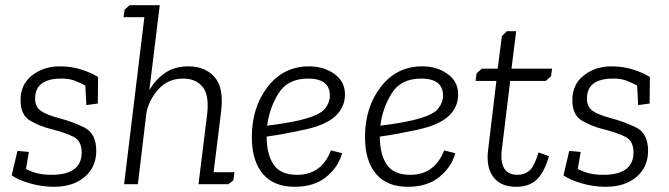

<svg xmlns="http://www.w3.org/2000/svg" viewBox="-20 -708 2573 738"><path d="M177 -36Q294 -36 294 -122Q294 -166 263 -182Q232 -198 176 -212Q132 -223 95.5 -244.5Q59 -266 59 -323Q59 -384 103.5 -418.5Q148 -453 209 -453Q256 -453 295 -440Q334 -427 357 -412L356 -310L312 -304L308 -379Q288 -390 267 -398Q246 -406 216 -406Q115 -406 115 -329Q115 -297 137.5 -281.5Q160 -266 210 -253Q256 -241 303 -218.5Q350 -196 350 -128Q350 -66 305.5 -28Q261 10 187 10Q140 10 94 -3.5Q48 -17 25 -34L47 -128L91 -124L80 -59Q120 -36 177 -36Z M457 0 535 -642H455L459 -671L478 -688H594L554 -361Q578 -403 615 -428Q652 -453 704 -453Q768 -453 804.5 -412Q841 -371 830 -280L801 -46H881L877 -15L858 0H743L776 -267Q785 -343 758.5 -374.5Q732 -406 684 -406Q626 -406 589.5 -365.5Q553 -325 543 -276L510 0Z M1122 -36Q1216 -36 1252 -130L1295 -119Q1280 -65 1233.5 -27.5Q1187 10 1113 10Q1032 10 990 -40Q948 -90 948 -181Q948 -296 1009 -374.5Q1070 -453 1168 -453Q1224 -453 1265 -424Q1306 -395 1306 -345Q1306 -296 1269 -261.5Q1232 -227 1148 -209Q1115 -202 1078.5 -195Q1042 -188 1005 -183Q1005 -115 1031.5 -75.5Q1058 -36 1122 -36ZM1128 -245Q1208 -264 1228 -289Q1248 -314 1248 -340Q1248 -406 1164 -406Q1086 -406 1050.5 -349Q1015 -292 1007 -225Q1047 -230 1076.5 -235Q1106 -240 1128 -245Z M1557 -36Q1651 -36 1687 -130L1730 -119Q1715 -65 1668.5 -27.5Q1622 10 1548 10Q1467 10 1425 -40Q1383 -90 1383 -181Q1383 -296 1444 -374.5Q1505 -453 1603 -453Q1659 -453 1700 -424Q1741 -395 1741 -345Q1741 -296 1704 -261.5Q1667 -227 1583 -209Q1550 -202 1513.5 -195Q1477 -188 1440 -183Q1440 -115 1466.5 -75.5Q1493 -36 1557 -36ZM1563 -245Q1643 -264 1663 -289Q1683 -314 1683 -340Q1683 -406 1599 -406Q1521 -406 1485.5 -349Q1450 -292 1442 -225Q1482 -230 1511.5 -235Q1541 -240 1563 -245Z M1812 -426 1832 -444H1893L1909 -569L1928 -588H1964L1946 -444H2102L2098 -415L2078 -397H1941L1909 -134Q1897 -36 1970 -36Q1994 -36 2013.5 -51Q2033 -66 2050 -122L2090 -108Q2073 -47 2044 -18.5Q2015 10 1964 10Q1904 10 1876 -28Q1848 -66 1856 -130L1888 -397H1808Z M2298 -36Q2415 -36 2415 -122Q2415 -166 2384 -182Q2353 -198 2297 -212Q2253 -223 2216.5 -244.5Q2180 -266 2180 -323Q2180 -384 2224.5 -418.5Q2269 -453 2330 -453Q2377 -453 2416 -440Q2455 -427 2478 -412L2477 -310L2433 -304L2429 -379Q2409 -390 2388 -398Q2367 -406 2337 -406Q2236 -406 2236 -329Q2236 -297 2258.5 -281.5Q2281 -266 2331 -253Q2377 -241 2424 -218.5Q2471 -196 2471 -128Q2471 -66 2426.5 -28Q2382 10 2308 10Q2261 10 2215 -3.5Q2169 -17 2146 -34L2168 -128L2212 -124L2201 -59Q2241 -36 2298 -36Z"/></svg>

Font: Zilla Slab Light
Style: Italic
Weight: 300
Italic angle: -6°
Designer: Typotheque.com
Foundry: Typotheque type foundry
Version: Version 1.1; 2017; ttfautohint (v1.6)